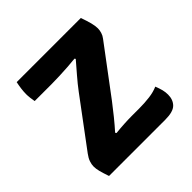

<svg xmlns="http://www.w3.org/2000/svg" viewBox="-138 -610 724 724"><g transform="rotate(-45 224.0 -248.0)"><path d="M189 -305Q206.5 -328.5 229 -354.5Q251.5 -380.5 269 -401L266 -405Q249.5 -403 226.8 -401.5Q204 -400 180.5 -399Q157 -398 137.5 -398H47Q45 -408 43.8 -419Q42.5 -430 42.5 -438.5Q42.5 -452.5 44.5 -467.5Q46.5 -482.5 49.5 -496.5H391.5Q400.5 -471.5 405 -454Q409.5 -436.5 409.5 -423Q409.5 -413.5 406.2 -402.5Q403 -391.5 395.5 -382L253.5 -192.5Q236.5 -170 216 -144.8Q195.5 -119.5 177 -99L180 -94.5Q203 -97 225 -98.2Q247 -99.5 265.5 -99.5H306.5Q334.5 -99.5 360.8 -102.8Q387 -106 407 -115Q413.5 -98.5 416.8 -85.8Q420 -73 420 -59.5Q420 -32.5 403.8 -16.2Q387.5 0 345.5 0H45.5Q37 -25 33.2 -39.8Q29.5 -54.5 29.5 -66.5Q29.5 -77.5 33.8 -90Q38 -102.5 48.5 -116.5Z"/></g></svg>

Font: Signika Light SemiBold
Style: Regular
Weight: 600
Version: Version 2.003;gftools[0.9.32]